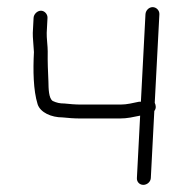

<svg xmlns="http://www.w3.org/2000/svg" viewBox="-20 -510 495 538"><path d="M387.6 -470 374.8 -225H369.8C352.2 -221.5 336.4 -217 317.4 -217H209.4C190 -217 176.4 -218.4 160.5 -220C147.2 -220 138.6 -222.1 127.9 -227C116.2 -234.3 116 -262.8 115.7 -281C114.4 -312.1 113.2 -333.9 113.7 -366.5C113.9 -378.4 110.3 -405.5 110.9 -418L113.1 -460C113.6 -470.3 104.8 -480 94.7 -480C84.5 -480 74.6 -470.3 74.1 -460L71.9 -418C71.3 -407.1 74.7 -376.6 75.1 -364C72.4 -313.2 73.2 -257.3 85.4 -218C93 -194.6 123.9 -181 155.5 -181C172.4 -179.3 186.3 -178 207.3 -178H315.3C337.6 -178 353.6 -182.2 372.7 -186L363.6 -11C363 -0.4 371 8 381.6 8C392.1 8 402 -0.4 402.6 -11L412.4 -199C418.3 -206.6 416.9 -214.7 413.6 -222L426.6 -470C427.2 -480.6 418.2 -490 407.7 -490C397.1 -490 388.2 -480.6 387.6 -470Z"/></svg>

Font: Just Breathe
Style: Obl1
Weight: 400
Foundry: Cannot Into Space Fonts
Version: Version 0.72